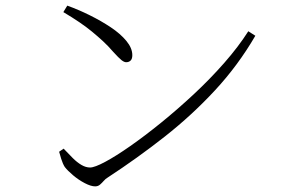

<svg xmlns="http://www.w3.org/2000/svg" viewBox="-20 -694 1040 682"><path d="M318 -32Q303 -32 281 -43.5Q259 -55 239.5 -71.5Q220 -88 210 -101Q203 -112 197.5 -129.5Q192 -147 190 -155L206 -166Q223 -148 238.5 -132.5Q254 -117 269.5 -108Q285 -99 300 -99Q316 -99 353.5 -119Q391 -139 442.5 -175Q494 -211 552 -258Q610 -305 668 -359Q726 -413 776.5 -470.5Q827 -528 862 -583L887 -567Q826 -462 744 -373.5Q662 -285 565.5 -209Q469 -133 362 -63Q355 -59 348.5 -51.5Q342 -44 335 -38Q328 -32 318 -32ZM428 -473Q421 -473 411.5 -480.5Q402 -488 382 -510Q364 -531 345.5 -548Q327 -565 307 -581.5Q287 -598 262 -615Q237 -632 205 -651L219 -674Q258 -660 298.5 -640Q339 -620 373.5 -597Q408 -574 429 -548.5Q450 -523 450 -498Q450 -485 444 -479Q438 -473 428 -473Z"/></svg>

Font: Noto Serif SC ExtraLight
Style: Regular
Weight: 200
Designer: Ryoko NISHIZUKA 西塚涼子 (kana & ideographs); Frank Grießhammer (Latin, Greek & Cyrillic); Wenlong ZHANG 张文龙 (bopomofo); San
Foundry: Adobe
Version: Version 2.002-H1;hotconv 1.1.0;makeotfexe 2.6.0